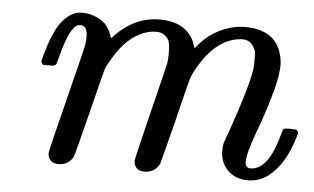

<svg xmlns="http://www.w3.org/2000/svg" viewBox="-40 -500 931 569"><g transform="rotate(5 425.5 -215.5)"><path d="M81 -278Q75 -284 75 -289Q77 -299 89 -338Q118 -428 170 -441Q175 -442 189 -442Q226 -439 251 -417Q266 -401 271 -384L275 -374L286 -386Q342 -442 414 -442Q486 -442 514 -392Q515 -391 524 -366Q568 -425 641 -440Q657 -442 667 -442Q773 -442 782 -344V-338Q782 -310 770 -264Q754 -203 724 -123Q707 -75 705 -55Q705 -53 704.5 -49.5Q704 -46 704 -45Q704 -26 720 -26Q773 -26 802 -136Q805 -148 807.5 -150.5Q810 -153 822 -153H828Q845 -153 847 -151Q851 -147 851 -143Q851 -139 848 -130Q824 -48 775 -10Q748 10 715 10Q678 10 655 -13Q632 -36 632 -71Q632 -81 633 -87Q634 -93 635 -96Q636 -99 640.5 -111.5Q645 -124 649 -135Q694 -264 702 -315Q704 -324 704 -349Q704 -367 703 -372Q692 -405 664 -405Q656 -405 651 -404Q584 -395 534 -309Q523 -290 518 -274Q513 -258 487 -151Q455 -24 452 -16Q438 11 408 11Q378 11 376 -18Q376 -26 411 -167Q446 -308 447 -314Q449 -325 449 -346Q449 -372 444 -384Q430 -405 408 -405Q381 -405 357 -392Q312 -370 276 -305Q266 -289 261.5 -272.5Q257 -256 231 -151Q199 -24 196 -16Q182 11 152 11Q122 11 120 -18Q120 -26 159.5 -182.5Q199 -339 200 -347Q202 -361 202 -372Q202 -405 181 -405Q168 -405 159 -391Q142 -370 121 -287Q120 -285 119 -283Q117 -278 104 -278Q100 -278 98 -278Z"/></g></svg>

Font: KaTeX_Main
Style: Italic
Weight: 400
Version: Version 1.1; ttfautohint (v1.3)